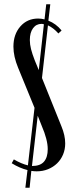

<svg xmlns="http://www.w3.org/2000/svg" viewBox="-20 -795 346 901"><path d="M109 3Q72 -6 35 -29L45 -47Q81 -26 111 -19L142 -289L65 -477Q43 -530 43 -576Q43 -634 75.5 -671Q108 -708 159 -708Q167 -708 174 -707Q181 -706 189 -704L197 -775H216L207 -698Q243 -684 269 -652L254 -638Q231 -664 205 -676L177 -429L268 -203Q286 -160 286 -122Q286 -94 276 -70Q266 -46 248 -28.5Q230 -11 205.5 -1Q181 9 152 9Q146 9 140 8.5Q134 8 127 7L119 86H99ZM186 -681Q183 -682 180.5 -682.5Q178 -683 175 -683Q150 -683 135 -662.5Q120 -642 120 -607Q120 -587 125.5 -565Q131 -543 143 -512L162 -466ZM204 -95Q204 -139 176 -204L157 -252L130 -16Q169 -16 186.5 -36.5Q204 -57 204 -95Z"/></svg>

Font: Moniqa SemBd Narrow Heading
Style: Regular
Weight: 600
Width: 4
Designer: Rajesh Rajput
Foundry: Rajesh Rajput
Version: Version 1.000